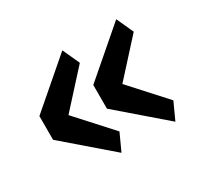

<svg xmlns="http://www.w3.org/2000/svg" viewBox="-98 -623 727 688"><g transform="rotate(-30 266.0 -279.0)"><path d="M226 -67 37 -230V-328L226 -491L258 -421L129 -279L258 -137ZM449 -67 260 -230V-328L449 -491L481 -421L352 -279L481 -137Z"/></g></svg>

Font: IBM Plex Sans Arabic Medm
Style: Regular
Weight: 500
Designer: Mike Abbink, Paul van der Laan, Pieter van Rosmalen, Wael Morcos, Khajak Apelian
Foundry: Bold Monday
Version: Version 1.005